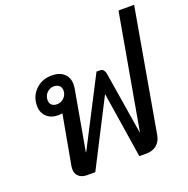

<svg xmlns="http://www.w3.org/2000/svg" viewBox="-134 -889 996 1016"><g transform="rotate(-20 364.0 -381.0)"><path d="M728 -762 607 -72Q601 -38 578 -19Q555 0 520 0H480L422 -371L232 0H187Q157 0 140 -15Q123 -30 123 -56Q123 -66 124 -72L175 -352Q161 -350 152 -350Q111 -350 86.5 -373.5Q62 -397 62 -435Q62 -489 98.5 -524.5Q135 -560 190 -560Q233 -560 258 -537.5Q283 -515 283 -476Q283 -470 281 -454L221 -116H223L420 -498H441Q452 -498 459 -489.5Q466 -481 468 -469L525 -117H526L640 -762ZM165 -407Q189 -407 205.5 -424Q222 -441 222 -464Q222 -481 211 -491.5Q200 -502 181 -502Q158 -502 141.5 -485.5Q125 -469 125 -444Q125 -427 135.5 -417Q146 -407 165 -407Z"/></g></svg>

Font: Bai Jamjuree Medium
Style: Italic
Weight: 500
Italic angle: -10°
Version: Version 1.000; ttfautohint (v1.6)